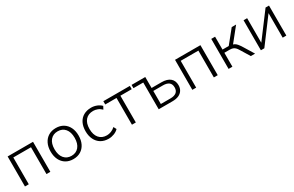

<svg xmlns="http://www.w3.org/2000/svg" viewBox="143 -1593 4131 2698"><g transform="rotate(-30 2208.0 -243.5)"><path d="M88 0V-487H500V0H437V-435H150V0Z M872 8Q803 8 752 -23Q701 -54 673 -110.5Q645 -167 645 -244Q645 -320 673 -376.5Q701 -433 752 -464Q803 -495 872 -495Q941 -495 992 -464Q1043 -433 1071 -376.5Q1099 -320 1099 -244Q1099 -167 1071 -110.5Q1043 -54 992 -23Q941 8 872 8ZM872 -45Q947 -45 991 -97.5Q1035 -150 1035 -244Q1035 -338 991 -390Q947 -442 872 -442Q797 -442 753 -390Q709 -338 709 -244Q709 -150 753 -97.5Q797 -45 872 -45Z M1445 8Q1373 8 1321 -23.5Q1269 -55 1241 -112.5Q1213 -170 1213 -246Q1213 -323 1241 -379Q1269 -435 1321.5 -465Q1374 -495 1445 -495Q1491 -495 1534.5 -478Q1578 -461 1607 -431L1582 -384Q1552 -414 1516.5 -427.5Q1481 -441 1448 -441Q1367 -441 1322 -390Q1277 -339 1277 -245Q1277 -152 1322 -99Q1367 -46 1447 -46Q1480 -46 1515.5 -59.5Q1551 -73 1582 -102L1606 -56Q1578 -26 1534 -9Q1490 8 1445 8Z M1824 0V-434H1641V-487H2071V-434H1887V0Z M2258 0V-434H2099V-487H2321V-309H2481Q2573 -309 2621 -268.5Q2669 -228 2669 -155Q2669 -107 2647 -72Q2625 -37 2583.5 -18.5Q2542 0 2481 0ZM2321 -49H2478Q2539 -49 2572.5 -75Q2606 -101 2606 -155Q2606 -210 2572.5 -235.5Q2539 -261 2478 -261H2321Z M2804 0V-487H3216V0H3153V-435H2866V0Z M3392 0V-487H3454V-278H3555L3724 -487H3795L3608 -254L3588 -273Q3617 -269 3638 -258.5Q3659 -248 3678 -225.5Q3697 -203 3722 -163L3822 0H3753L3662 -149Q3644 -179 3627.5 -195.5Q3611 -212 3590 -219Q3569 -226 3538 -226H3454V0Z M3916 0V-487H3974V-62H3954L4273 -487H4329V0H4270V-425H4290L3972 0Z"/></g></svg>

Font: Nunito Sans 11pt Light
Style: Regular
Weight: 300
Version: Version 3.101;gftools[0.9.27]